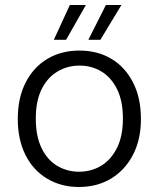

<svg xmlns="http://www.w3.org/2000/svg" viewBox="-20 -735 633 767"><path d="M295 12Q224 12 168 -21.5Q112 -55 81.5 -116.5Q51 -178 51 -260Q51 -344 82.5 -405.5Q114 -467 169.5 -500Q225 -533 297 -533Q370 -533 425 -500Q480 -467 511.5 -405.5Q543 -344 543 -260Q543 -177 511 -116Q479 -55 423.5 -21.5Q368 12 295 12ZM296 -49Q344 -49 383.5 -72.5Q423 -96 447 -143.5Q471 -191 471 -261Q471 -332 447.5 -379Q424 -426 385 -449.5Q346 -473 297 -473Q250 -473 210 -449.5Q170 -426 146.5 -379Q123 -332 123 -261Q123 -191 146 -143.5Q169 -96 208.5 -72.5Q248 -49 296 -49ZM333 -576 403 -715H465L381 -576ZM195 -576 259 -715H323L244 -576Z"/></svg>

Font: DM Sans 10pt Light
Style: Regular
Weight: 300
Version: Version 4.004;gftools[0.9.30]